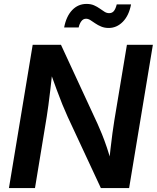

<svg xmlns="http://www.w3.org/2000/svg" viewBox="-20 -955 796 975"><path d="M25.4 0 146 -727.5H289.6L475.6 -325.7Q485.4 -304.2 497.6 -274.2Q509.8 -244.1 522.7 -206.1Q535.6 -168 547.4 -123.5L533.2 -116.2Q536.1 -155.3 541 -197.5Q545.9 -239.7 551 -278.3Q556.2 -316.9 560.5 -342.8L624.5 -727.5H756.3L635.7 0H492.2L323.7 -361.8Q310.1 -391.6 296.6 -424.8Q283.2 -458 267.3 -501Q251.5 -543.9 230.5 -602.5L247.6 -606.4Q241.7 -550.8 236.1 -503.7Q230.5 -456.5 225.8 -420.7Q221.2 -384.8 217.3 -362.3L157.7 0ZM532.2 -813Q510.7 -813 493.9 -820.1Q477.1 -827.1 463.6 -836.4Q450.2 -845.7 439 -852.8Q427.7 -859.9 417 -859.9Q402.3 -859.9 392.8 -846.9Q383.3 -834 379.4 -815.4H305.7Q316.4 -872.1 346.4 -903.6Q376.5 -935.1 419.4 -935.1Q441.4 -935.1 457.5 -928Q473.6 -920.9 486.6 -911.6Q499.5 -902.3 510.7 -895.3Q522 -888.2 534.2 -888.2Q549.8 -888.2 558.6 -899.4Q567.4 -910.6 572.8 -932.6H645.5Q634.8 -876 603.8 -844.5Q572.8 -813 532.2 -813Z"/></svg>

Font: Inter 18pt SemiBold
Style: Italic
Weight: 600
Italic angle: -9.3988°
Designer: Rasmus Andersson
Foundry: rsms
Version: Version 4.001;git-66647c0bb